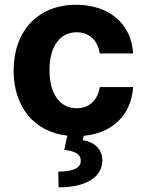

<svg xmlns="http://www.w3.org/2000/svg" viewBox="-20 -573 627 823"><path d="M38.4 -270.6C38.4 -117.5 123.9 -7.8 268.8 8.5L255.3 69.2C304.7 75.3 327.4 89.1 326.3 118.3C325.3 148.4 289.4 162.6 229.8 162.6L231.2 230.1C350.1 230.1 419 185 418.7 114.3C418.3 64.6 383.9 35.5 335.2 28.1L338.8 9.2C465.2 -2.5 544 -84.2 550.4 -199.9H407.7C398.8 -141.7 360.4 -109 308.6 -109C237.9 -109 192.1 -168.3 192.1 -272.7C192.1 -375.7 238.3 -434.7 308.6 -434.7C364 -434.7 399.5 -398.1 407.7 -343.8H550.4C544 -469.8 448.5 -552.6 306.1 -552.6C140.6 -552.6 38.4 -437.9 38.4 -270.6Z"/></svg>

Font: GiG Sans
Style: Bold
Weight: 700
Designer: Andreas Faust
Version: Version 1.100;FEAKit 1.0